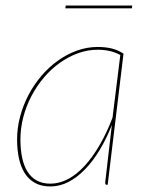

<svg xmlns="http://www.w3.org/2000/svg" viewBox="-20 -665 528 691"><path d="M41.5 0ZM367.5 0H364.5Q360.5 0 359.5 -2.2Q358.5 -4.5 358.5 -7L382.5 -215Q363.5 -166.5 339 -125.8Q314.5 -85 286.2 -55.8Q258 -26.5 226.5 -10.2Q195 6 161.5 6Q129 6 106.2 -6.5Q83.5 -19 69.2 -41.5Q55 -64 48.2 -95Q41.5 -126 41.5 -163Q41.5 -205 52.5 -246Q63.5 -287 83 -324Q102.5 -361 129.5 -392.5Q156.5 -424 188.8 -447Q221 -470 257.2 -483Q293.5 -496 331.5 -496Q358.5 -496 381 -490.8Q403.5 -485.5 424.5 -472ZM161.5 -4Q193.5 -4 224.8 -20.5Q256 -37 284.5 -68Q313 -99 338.5 -142.8Q364 -186.5 385 -241.5L413 -467Q394.5 -477 374.5 -481.5Q354.5 -486 331.5 -486Q295.5 -486 261 -473.5Q226.5 -461 195.5 -439Q164.5 -417 138.5 -386.5Q112.5 -356 93.5 -320Q74.5 -284 64 -244Q53.5 -204 53.5 -163Q53.5 -126.5 59.8 -97.2Q66 -68 79 -47.2Q92 -26.5 112.5 -15.2Q133 -4 161.5 -4ZM216.5 -645H456L454.5 -635H215Z"/></svg>

Font: Lato Hairline
Style: Italic
Weight: 100
Italic angle: -7°
Designer: Lukasz Dziedzic
Foundry: tyPoland Lukasz Dziedzic
Version: Version 2.007; 2014-02-27